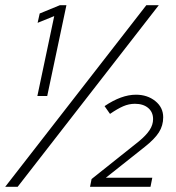

<svg xmlns="http://www.w3.org/2000/svg" viewBox="-41 -720 677 740"><path d="M103 -350 168 -658 104 -632 112 -668 190 -700H215L141 -350ZM-21 0 523 -700H571L27 0ZM306 0 312 -30 494 -175Q522 -198 535.5 -218.5Q549 -239 549 -261Q549 -288 530 -304Q511 -320 479 -320Q456 -320 434 -310.5Q412 -301 383 -281L362 -311Q427 -355 483 -355Q527 -355 557.5 -330.5Q588 -306 588 -268Q588 -236 571.5 -210Q555 -184 517 -154L367 -35H546L539 0Z"/></svg>

Font: Red Hat Text
Style: Italic
Weight: 300
Italic angle: -12°
Designer: Pentagram, MCKL
Foundry: Pentagram, MCKL
Version: Version 1.023